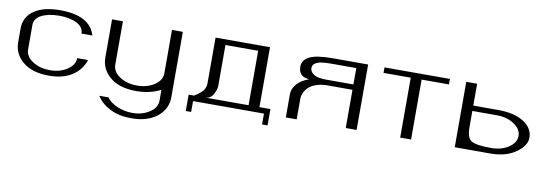

<svg xmlns="http://www.w3.org/2000/svg" viewBox="-54 -868 4147 1445"><g transform="rotate(10 2019.5 -146.0)"><path d="M583 -354.5H500Q500 -404.3 446.8 -431.2Q393.6 -458 312.5 -458Q231.4 -458 178.2 -431.2Q125 -404.3 125 -354.5V-167Q125 -115.2 179.7 -78.6Q234.4 -42 312.5 -42Q390.6 -42 445.3 -78.6Q500 -115.2 500 -167H583Q559.6 -91.8 490.7 -45.9Q421.9 0 312.5 0Q185.5 0 113.8 -59.1Q42 -118.2 42 -208V-312.5Q42 -400.4 113.3 -450.2Q184.6 -500 312.5 -500Q541 -500 583 -354.5Z M1249 -500V0Q1249 89.8 1176.3 148.9Q1103.5 208 978.5 208Q884.8 208 817.4 174.3Q750 140.6 712.9 83H784.2Q807.6 119.1 862.8 143.1Q918 167 978.5 167Q1055.7 167 1110.8 130.4Q1166 93.8 1166 42V-42Q1084 0 978.5 0Q851.6 0 779.8 -59.6Q708 -119.1 708 -209V-500H791V-168Q791 -115.2 845.7 -78.6Q900.4 -42 978.5 -42Q1056.6 -42 1111.3 -78.6Q1166 -115.2 1166 -168V-500Z M1415 -42Q1458 -67.4 1478.5 -92.3Q1499 -117.2 1499 -152.3V-500H1915V-42H1999V83H1957V0H1415V83H1374V-42ZM1499 -42H1832V-458H1582V-144.5Q1582 -117.2 1561 -79.6Q1540 -42 1499 -42Z M2207 0H2124V-176.8Q2124 -220.7 2156.2 -256.8Q2188.5 -293 2247.1 -313.5Q2165 -318.4 2165 -395.5Q2165 -446.3 2217.3 -473.1Q2269.5 -500 2394.5 -500H2665V0H2582V-292H2374Q2290 -285.2 2248.5 -246.1Q2207 -207 2207 -156.2ZM2582 -333V-458H2394.5Q2348.6 -458 2319.3 -454.1Q2290 -450.2 2269.5 -437Q2249 -423.8 2249 -400.4Q2249 -372.1 2277.8 -352.5Q2306.6 -333 2374 -333Z M3290 -500V-458H3081.1V0H2998V-458H2790V-500Z M3415 -500H3498V-333H3685.5Q3811.5 -333 3883.8 -287.1Q3956.1 -241.2 3956.1 -167Q3956.1 -107.4 3881.3 -53.7Q3806.6 0 3685.5 0H3415ZM3498 -292V-167Q3498 -85.9 3534.7 -64Q3571.3 -42 3685.5 -42Q3763.7 -42 3818.4 -78.6Q3873 -115.2 3873 -167Q3873 -218.8 3817.9 -255.4Q3762.7 -292 3685.5 -292Z"/></g></svg>

Font: okolaks
Style: Regular
Weight: 500
Version: Version 000.6.0